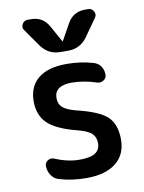

<svg xmlns="http://www.w3.org/2000/svg" viewBox="-87 -826 673 895"><g transform="rotate(-10 250.0 -378.0)"><path d="M141.6 -635.7 83 -718.8Q72.3 -732.4 80.6 -748.5Q88.9 -764.6 107.4 -764.6H122.1Q178.7 -764.6 206.1 -714.8L249 -637.7Q249 -636.7 250 -636.7Q251 -636.7 251 -637.7L293.9 -714.8Q321.3 -764.6 377.9 -764.6H392.6Q410.2 -764.6 418.9 -749Q427.7 -733.4 417 -718.8L358.4 -635.7Q325.2 -589.8 267.6 -589.8H232.4Q174.8 -589.8 141.6 -635.7ZM242.2 -217.8Q147.5 -242.2 107.9 -280.8Q68.4 -319.3 68.4 -384.8Q68.4 -454.1 114.3 -492.2Q160.2 -530.3 250 -530.3Q315.4 -530.3 375 -512.7Q396.5 -506.8 408.2 -489.3Q419.9 -471.7 419.9 -450.2Q419.9 -433.6 405.8 -424.3Q391.6 -415 376 -419.9Q317.4 -439.5 259.8 -440.4Q175.8 -440.4 175.8 -381.8Q175.8 -353.5 193.4 -337.4Q210.9 -321.3 254.9 -309.6Q362.3 -284.2 400.4 -248Q438.5 -211.9 438.5 -139.6Q438.5 -68.4 389.2 -29.3Q339.8 9.8 250 9.8Q178.7 9.8 119.1 -8.8Q97.7 -15.6 85 -35.2Q72.3 -54.7 72.3 -78.1Q72.3 -94.7 86.4 -103.5Q100.6 -112.3 117.2 -105.5Q176.8 -80.1 232.4 -80.1Q284.2 -80.1 307.1 -95.2Q330.1 -110.4 330.1 -141.6Q330.1 -170.9 311.5 -188Q293 -205.1 242.2 -217.8Z"/></g></svg>

Font: Rounded Mgen+ 2m medium
Style: Regular
Weight: 500
Designer: [Source Han Sans]
Ryoko NISHIZUKA  (kana & ideographs); Paul D. Hunt (Latin, Greek & Cyrillic); Wenlong ZHANG  (bopomofo
Version: Version 1.059.20150602